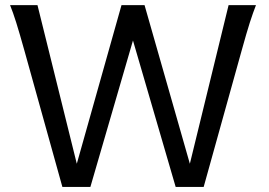

<svg xmlns="http://www.w3.org/2000/svg" viewBox="-20 -733 1056 753"><path d="M724.6 -90.8 876.5 -712.9H983.9Q978 -697.8 972.2 -681.4Q966.3 -665 959.7 -644.3Q953.1 -623.5 945.3 -596.9Q937.5 -570.3 927.7 -534.7L778.8 0H668.9L501.5 -574.2L334.5 0H224.6L75.7 -534.7Q65.9 -569.8 58.1 -596.4Q50.3 -623 43.7 -644.3Q37.1 -665.5 31.2 -681.9Q25.4 -698.2 19.5 -712.9H127L281.2 -90.8L456.5 -712.9H546.9Z"/></svg>

Font: Andika Eur
Style: Regular
Weight: 400
Designer: Victor Gaultney, Annie Olsen, Julie Remington, Don Collingsworth, Eric Hays, Becca Hirsbrunner
Foundry: SIL International
Version: Version 5.000